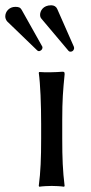

<svg xmlns="http://www.w3.org/2000/svg" viewBox="-66 -705 346 728"><path d="M90 -235V-180C90 -105 88 -54 81 0L83 3C95 1 118 0 130 0C142 0 165 1 177 3L179 0C172 -57 170 -104 170 -180V-251C170 -326 173 -362 179 -423C179 -432 178 -433 170 -433C147 -431 104 -430 83 -432L81 -429C87 -386 90 -310 90 -235ZM128 -685C97 -685 86 -663 86 -649C86 -644 87 -638 92 -633L194 -512C196 -510 198 -509 201 -509C212 -509 215 -519 215 -522C215 -523 215 -525 214 -528L151 -671C147 -680 139 -685 128 -685ZM-8 -679C-31 -679 -46 -661 -46 -643C-46 -637 -44 -630 -39 -624L75 -514C77 -512 79 -511 82 -511C85 -511 95 -515 95 -525C95 -526 95 -528 94 -529L16 -668C11 -677 4 -679 -8 -679Z"/></svg>

Font: Libertinus Sans
Style: Regular
Weight: 400
Designer: Philipp H. Poll, Khaled Hosny
Foundry: Caleb Maclennan
Version: Version 7.050;RELEASE